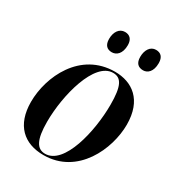

<svg xmlns="http://www.w3.org/2000/svg" viewBox="-180 -864 913 988"><g transform="rotate(30 276.5 -369.5)"><path d="M452 -624C478 -624 504 -645 504 -696C504 -733 486 -749 458 -749C425 -749 405 -718 405 -677C405 -640 423 -624 452 -624ZM266 -624C293 -624 320 -645 320 -697C320 -733 301 -749 274 -749C240 -749 220 -718 220 -677C220 -640 238 -624 266 -624ZM226 10C429 10 520 -196 520 -340C520 -486 435 -546 332 -546C126 -546 34 -345 34 -196C34 -57 111 10 226 10ZM230 0C182 0 157 -40 157 -148C157 -307 216 -536 326 -536C376 -536 396 -496 396 -387C396 -228 343 0 230 0Z"/></g></svg>

Font: Noto Serif Display SemiCondensed SemiBold
Style: Italic
Weight: 600
Width: 4
Italic angle: -12°
Designer: Monotype Design Team
Foundry: Monotype Imaging Inc.
Version: Version 2.009